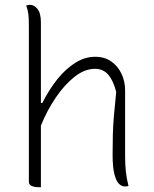

<svg xmlns="http://www.w3.org/2000/svg" viewBox="-20 -773 640 798"><path d="M140 5Q124 5 112 0Q100 -5 100 -18V-663Q100 -698 98 -714Q96 -730 89 -750Q97 -753 105 -753Q122 -753 136 -735.5Q150 -718 150 -680V-345H156Q184 -401 218.5 -444Q253 -487 293 -512Q333 -537 375 -537Q415 -537 442.5 -517.5Q470 -498 485 -466.5Q500 -435 500 -397V-124Q500 -89 503 -60.5Q506 -32 514 0Q510 1 506.5 1.5Q503 2 499 2Q486 2 474.5 -9Q463 -20 455.5 -49Q448 -78 448 -130Q448 -177 449 -214Q450 -251 453.5 -292Q457 -333 463 -391Q451 -438 430 -462.5Q409 -487 375 -487Q332 -487 290 -454Q248 -421 211.5 -367Q175 -313 150 -251V5Z"/></svg>

Font: Recursive Mn Csl St Lt
Style: Regular
Weight: 300
Monospace: yes
Version: Version 1.079;hotconv 1.0.112;makeotfexe 2.5.65598; ttfautoh